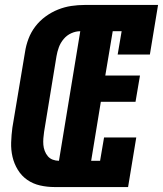

<svg xmlns="http://www.w3.org/2000/svg" viewBox="-20 -755 658 775"><path d="M200 0Q170 0 141.5 -6.5Q113 -13 90 -29Q67 -45 52 -69.5Q37 -94 30.5 -122Q24 -150 25 -180Q26 -210 30 -240L81 -545Q85 -572 95 -598.5Q105 -625 122.5 -648Q140 -671 164 -688.5Q188 -706 214.5 -716.5Q241 -727 268 -731Q295 -735 322 -735H618L585 -535H455L471 -629H435L405 -450H545L527 -344H387L348 -106H384L400 -200H530L497 0ZM218 -106 304 -629Q286 -629 268 -621Q250 -613 237 -597.5Q224 -582 217.5 -564Q211 -546 208 -528L158 -223Q156 -210 155 -196.5Q154 -183 155 -170.5Q156 -158 160.5 -146Q165 -134 173 -124.5Q181 -115 193 -110.5Q205 -106 218 -106Z"/></svg>

Font: Iosevka Curly Slab HvExObl
Style: Regular
Weight: 900
Width: 7
Italic angle: -9°
Monospace: yes
Designer: Belleve Invis
Foundry: Belleve Invis
Version: Version 11.1.0; ttfautohint (v1.8.3)